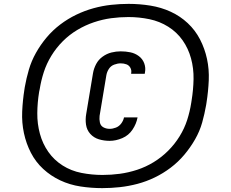

<svg xmlns="http://www.w3.org/2000/svg" viewBox="-20 -836 1192 991"><path d="M508 135Q553 135 598.5 130Q644 125 689.5 113Q735 101 778.5 80Q822 59 861 29.5Q900 0 931.5 -37.5Q963 -75 987 -117Q1011 -159 1023.5 -203.5Q1036 -248 1044 -294L1046 -307Q1055 -364 1057.5 -421Q1060 -478 1048.5 -531.5Q1037 -585 1012.5 -632.5Q988 -680 949 -716.5Q910 -753 861 -775.5Q812 -798 756.5 -807Q701 -816 644 -816Q599 -816 553.5 -811Q508 -806 462.5 -793.5Q417 -781 373.5 -760Q330 -739 291 -709.5Q252 -680 220.5 -642.5Q189 -605 165.5 -563Q142 -521 129 -476.5Q116 -432 108 -387L106 -374Q97 -317 94.5 -260Q92 -203 103.5 -149Q115 -95 139.5 -47.5Q164 0 203 36Q242 72 291 95Q340 118 395.5 126.5Q451 135 508 135ZM546 -109Q578 -109 611 -123Q644 -137 664 -167Q684 -197 690 -230H620Q617 -214 606 -199Q595 -184 578.5 -177.5Q562 -171 546 -171Q528 -171 513.5 -179Q499 -187 495.5 -204Q492 -221 494 -238L529 -448Q532 -465 542 -480.5Q552 -496 569.5 -502.5Q587 -509 603 -509Q619 -509 632.5 -504Q646 -499 653 -486Q660 -473 657 -458V-455H727Q728 -458 728 -461Q733 -486 724.5 -509Q716 -532 696.5 -546.5Q677 -561 653 -566Q629 -571 603 -571Q579 -571 555 -565Q531 -559 509.5 -543.5Q488 -528 476 -505Q464 -482 460 -458L425 -248Q420 -220 424 -192.5Q428 -165 446 -145Q464 -125 490.5 -117Q517 -109 546 -109ZM509 67Q454 67 400.5 56.5Q347 46 303 18Q259 -10 229.5 -52Q200 -94 186 -145.5Q172 -197 172.5 -252Q173 -307 182 -362L185 -376Q192 -420 206 -463.5Q220 -507 245 -548Q270 -589 304 -623Q338 -657 379 -681.5Q420 -706 464.5 -721Q509 -736 553.5 -742Q598 -748 643 -748Q698 -748 751 -737Q804 -726 848.5 -698Q893 -670 922.5 -628Q952 -586 966 -534.5Q980 -483 979 -428Q978 -373 969 -318L967 -305Q960 -260 946 -216.5Q932 -173 907 -132.5Q882 -92 848 -58Q814 -24 773 1Q732 26 687.5 40.5Q643 55 598.5 61Q554 67 509 67Z"/></svg>

Font: Iosevka Sparkle Medium Oblique
Style: Regular
Weight: 500
Italic angle: -9°
Designer: Belleve Invis
Foundry: Belleve Invis
Version: Version 4.5.0; ttfautohint (v1.8.3)